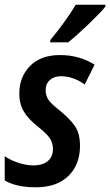

<svg xmlns="http://www.w3.org/2000/svg" viewBox="-23 -786 468 816"><path d="M130 10Q86 10 53.5 2.5Q21 -5 -3 -19V-122Q22 -105 55.5 -94Q89 -83 120 -83Q157 -83 179.5 -101Q202 -119 202 -153Q202 -177 190 -196.5Q178 -216 139 -247Q97 -280 78 -312.5Q59 -345 59 -388Q59 -459 104.5 -505.5Q150 -552 232 -552Q275 -552 312.5 -541Q350 -530 379 -511L337 -427Q288 -462 236 -462Q207 -462 189 -446Q171 -430 171 -403Q171 -380 182.5 -362.5Q194 -345 230 -317Q272 -283 294.5 -251.5Q317 -220 317 -166Q317 -86 267.5 -38Q218 10 130 10ZM191 -616Q221 -652 249.5 -691.5Q278 -731 299 -766H425V-758Q414 -744 394 -723.5Q374 -703 350 -680Q326 -657 304 -637.5Q282 -618 267 -606H190Z"/></svg>

Font: Noto Sans Condensed SemiBold
Style: Italic
Weight: 600
Width: 3
Italic angle: -12°
Designer: Monotype Design Team
Foundry: Monotype Imaging Inc.
Version: Version 2.013; ttfautohint (v1.8.4.7-5d5b)